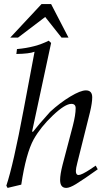

<svg xmlns="http://www.w3.org/2000/svg" viewBox="-20 -903 525 939"><path d="M448 -93 458 -75Q391 -27 352 -3Q321 16 304 16Q274 16 274 -23Q274 -50 286 -97L336 -287Q350 -341 350 -374Q350 -395 329 -395Q298 -395 238 -338Q179 -282 145 -222Q107 -153 84 0L17 16L11 5Q45 -96 96 -369L149 -650Q124 -640 60 -639L63 -663Q154 -671 218 -704L230 -693L137 -260L141 -258Q163 -287 225 -356Q274 -401 324 -431Q374 -461 400 -461Q431 -461 431 -427Q431 -400 420 -354L358 -106Q351 -79 351 -67Q351 -47 364 -47Q379 -47 423 -76ZM230 -883 315 -719H281L201 -820L68 -719H30L183 -883Z"/></svg>

Font: GFS Didot
Style: Italic
Weight: 400
Italic angle: -12°
Designer: Takis Katsoulidis and George D. Matthiopoulos
Foundry: George Matthiopoulos and Takis Katsoulidis
Version: Version 1.0